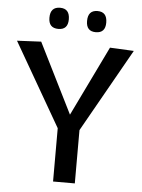

<svg xmlns="http://www.w3.org/2000/svg" viewBox="-59 -929 723 976"><g transform="rotate(5 302.5 -441.5)"><path d="M249 0V-272L4 -697L127 -703L305 -346L478 -703L600 -697L360 -272V0ZM399 -775Q350 -775 350 -828Q350 -883 399 -883Q448 -883 448 -828Q448 -775 399 -775ZM208 -775Q158 -775 158 -828Q158 -883 208 -883Q257 -883 257 -828Q257 -775 208 -775Z"/></g></svg>

Font: Georama Medium
Style: Regular
Weight: 500
Designer: Jean-Baptiste Levee
Foundry: Production Type
Version: Version 1.000